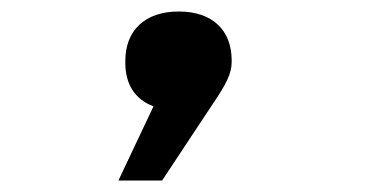

<svg xmlns="http://www.w3.org/2000/svg" viewBox="-20 -184 640 334"><path d="M198 -78V-75C198 -37 215 -11 247 1L186 130H262L352 -6C373 -37 383 -56 383 -76V-79C383 -131 350 -164 291 -164C231 -164 198 -130 198 -78Z"/></svg>

Font: LT Wave Mono Black
Style: Regular
Weight: 900
Designer: Daniel Lyons
Version: Version 2.5 (Glyphs App)